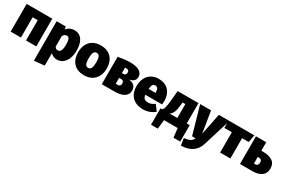

<svg xmlns="http://www.w3.org/2000/svg" viewBox="108 -1765 4729 3205"><g transform="rotate(30 2473.0 -163.0)"><path d="M338 0H536V-534H42V0H240V-391H338Z M955 -554C907 -554 850 -537 804 -482L796 -534H620V227L818 207V-33C850 2 892 20 942 20C1070 20 1155 -103 1155 -269C1155 -445 1090 -554 955 -554ZM877 -121C853 -121 836 -131 818 -158V-362C838 -398 863 -412 888 -412C924 -412 952 -395 952 -266C952 -158 921 -121 877 -121Z M1464 -554C1294 -554 1189 -442 1189 -268C1189 -82 1296 20 1464 20C1634 20 1739 -92 1739 -266C1739 -452 1632 -554 1464 -554ZM1464 -412C1514 -412 1536 -372 1536 -266C1536 -165 1514 -122 1464 -122C1414 -122 1392 -162 1392 -268C1392 -369 1414 -412 1464 -412Z M2154 -295C2231 -309 2269 -350 2269 -409C2269 -507 2178 -554 2030 -554C1957 -554 1887 -545 1798 -529V0H2044C2190 0 2291 -50 2291 -161C2291 -235 2250 -283 2154 -295ZM2025 -435C2059 -435 2076 -415 2076 -382C2076 -348 2057 -329 2026 -329H1996V-434C2009 -435 2016 -435 2025 -435ZM2036 -123H1996V-237H2036C2072 -237 2089 -216 2089 -181C2089 -144 2073 -123 2036 -123Z M2843 -274C2843 -453 2739 -554 2581 -554C2404 -554 2315 -422 2315 -266C2315 -101 2407 20 2603 20C2696 20 2770 -16 2823 -59L2743 -167C2697 -135 2660 -120 2622 -120C2564 -120 2526 -134 2515 -211H2839C2841 -230 2843 -257 2843 -274ZM2648 -323H2514C2521 -405 2543 -429 2585 -429C2636 -429 2647 -384 2648 -330Z M3354 -142V-534H2952L2937 -363C2922 -196 2905 -162 2879 -142H2848V175H2978L2998 0H3261L3281 175H3411V-142ZM3172 -142H3020C3076 -170 3102 -234 3116 -379L3119 -410H3172Z M3950 -534H3746L3663 -121L3596 -534H3386L3538 0H3606C3578 60 3535 83 3433 93L3454 228C3633 223 3741 147 3786 -1Z M4430 -534H3935V-391H4079V0H4277V-391H4405Z M4678 -371H4660V-534H4462V0H4705C4848 0 4941 -64 4941 -184C4941 -309 4860 -371 4678 -371ZM4683 -123H4660V-251H4675C4724 -251 4742 -229 4742 -188C4742 -149 4724 -123 4683 -123Z"/></g></svg>

Font: Fira Sans Heavy
Style: Regular
Weight: 900
Designer: bBox Type GmbH & Carrois Corporate GbR & Edenspiekermann AG
Foundry: bBox Type GmbH & Carrois Corporate GbR & Edenspiekermann AG
Version: Version 4.300;PS 004.300;hotconv 1.0.88;makeotf.lib2.5.64775